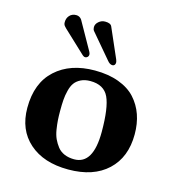

<svg xmlns="http://www.w3.org/2000/svg" viewBox="-101 -743 768 840"><g transform="rotate(15 283.0 -323.5)"><path d="M41 -205.1C41 -138.7 62.7 -86.3 106.2 -47.9C149.7 -9.4 208.7 9.8 283.2 9.8C359 9.8 418.3 -10.2 460.9 -50C503.6 -89.9 524.9 -144.5 524.9 -213.9C524.9 -246.1 520.3 -275.6 511 -302.2C501.7 -328.9 487.6 -352.6 468.8 -373.3C449.9 -394 424.8 -410.1 393.6 -421.6C362.3 -433.2 326.2 -439 285.2 -439C211.3 -439 152.1 -418.8 107.7 -378.4C63.2 -338.1 41 -280.3 41 -205.1ZM277.8 -389.2C318.8 -389.2 346.6 -373.7 361.1 -342.8C375.6 -311.8 382.8 -259.9 382.8 -187C382.8 -89 354.2 -40 296.9 -40C280.3 -40 265.5 -42.8 252.4 -48.3C239.4 -53.9 228.9 -61.8 220.9 -72C213 -82.3 206.3 -93.2 200.9 -104.7C195.6 -116.3 191.7 -129.8 189.2 -145.3C186.8 -160.7 185.1 -174.6 184.3 -187C183.5 -199.4 183.1 -213.1 183.1 -228C183.1 -247.9 183.6 -264.7 184.6 -278.6C185.5 -292.4 187.9 -306.8 191.7 -321.8C195.4 -336.8 200.6 -348.8 207.3 -357.9C213.9 -367 223.2 -374.5 235.1 -380.4C247 -386.2 261.2 -389.2 277.8 -389.2ZM102.1 -608.9C102.1 -621.3 105.8 -631.5 113.3 -639.6C120.8 -647.8 130.7 -651.9 143.1 -651.9C145.7 -651.9 148.1 -651.6 150.4 -651.1C152.7 -650.6 154.7 -649.9 156.5 -648.9C158.3 -647.9 159.9 -646.9 161.4 -645.8C162.8 -644.6 164.1 -643.4 165.3 -642.1C166.4 -640.8 167.3 -639.6 168 -638.7L169.9 -635.7L170.9 -633.8L238.8 -513.2C241.7 -508.3 243.2 -503.6 243.2 -499C243.2 -494.8 241.6 -491.2 238.5 -488.3C235.4 -485.4 231.9 -483.9 228 -483.9C223.5 -483.9 218.4 -486.7 212.9 -492.2L115.2 -584C110.4 -588.9 106.9 -592.9 105 -595.9C103 -599 102.1 -603.4 102.1 -608.9ZM231 -621.1C231 -630.5 235.2 -638.9 243.7 -646.2C252.1 -653.6 261.9 -657.2 272.9 -657.2C289.2 -657.2 299.3 -652.8 303.2 -644L361.8 -509.8C364.1 -503.9 365.2 -499.3 365.2 -496.1C365.2 -491.5 364 -487.9 361.6 -485.1C359.1 -482.3 356 -481 352.1 -481C343.9 -481 335.9 -486 328.1 -496.1L235.8 -605C232.6 -609.2 231 -614.6 231 -621.1Z"/></g></svg>

Font: Linux Biolinum G
Style: Bold
Weight: 700
Designer: Philipp H. Poll
Foundry: Philipp H. Poll
Version: Version 1.1.0